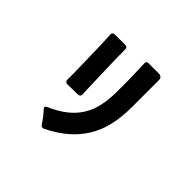

<svg xmlns="http://www.w3.org/2000/svg" viewBox="-187 -1068 1375 1375"><g transform="rotate(45 500.0 -381.0)"><path d="M370 38Q367 33 364 28Q361 23 357 18Q349 7 340.5 -5Q332 -17 322 -28Q317 -33 313 -38Q309 -43 304 -48Q285 -67 309 -78Q385 -111 437.5 -152Q490 -193 523 -245.5Q556 -298 570.5 -363Q585 -428 585 -507V-627L581 -766Q581 -773 580.5 -779Q580 -785 580 -790Q578 -813 602 -813H706Q721 -813 730 -804Q739 -795 739 -780V-507Q739 -406 720 -323Q701 -240 660 -172.5Q619 -105 556 -50.5Q493 4 404 48Q398 51 392 51Q380 51 370 38ZM273 -319V-344Q273 -363 273 -385Q273 -407 272 -433L267 -650Q266 -676 265 -698.5Q264 -721 263 -740L262 -764Q261 -775 267 -781.5Q273 -788 284 -788H388Q413 -788 413 -763V-737Q413 -718 413 -697Q413 -676 414 -651L420 -442Q422 -389 423 -353Q424 -345 424 -338Q424 -331 425 -325Q427 -297 399 -297L297 -295Q286 -295 279.5 -301.5Q273 -308 273 -319Z"/></g></svg>

Font: Higure Gothic Black
Style: Regular
Weight: 900
Designer: Yoshimichi Ohira
Foundry: Positype
Version: Version 1.000